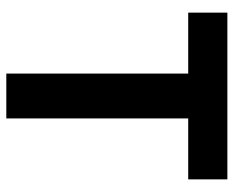

<svg xmlns="http://www.w3.org/2000/svg" viewBox="-86 -654 740 608"><g transform="rotate(90 284.0 -350.0)"><path d="M213 0V-576H20V-700H548V-576H355V0Z"/></g></svg>

Font: Tektur SemiBold
Style: Regular
Weight: 600
Designer: Adam Jagosz
Foundry: Adam Jagosz
Version: Version 1.005;gftools[0.9.30]